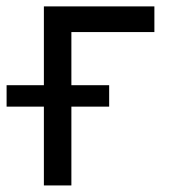

<svg xmlns="http://www.w3.org/2000/svg" viewBox="-57 -565 536 585"><path d="M275.6 -240.1H160.5V0H76.7V-240.1H-36.9V-305.4H76.7V-545.5H413.4V-467.3H160.5V-305.4H275.6Z"/></svg>

Font: Linik Sans
Style: Regular
Weight: 400
Designer: Rasmus Andersson (font), Marc Monis (original base), Kil Hyung-jin (Pretendard portions), Cristiano Sobral (main changes
Foundry: rsms
Version: Version 3.018;May 31, 2022;FontCreator 14.0.0.2814 64-bit; t